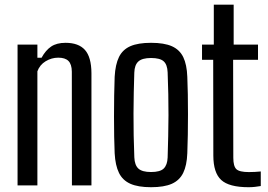

<svg xmlns="http://www.w3.org/2000/svg" viewBox="-20 -790 1140 818"><path d="M54.8 0V-600H139.3V-544.1H157.1Q174.4 -575.8 197.9 -591.7Q221.4 -607.6 259.4 -607.6Q314.8 -607.6 342 -577.2Q369.2 -546.7 369.6 -478.4V0H286.4L286 -485Q285.6 -516.2 271.7 -530.2Q257.8 -544.3 228.2 -544.3Q199.6 -544.3 174.4 -529Q149.3 -513.7 139.3 -486.2V0Z M623.5 7.6Q568.5 7.6 535.5 -7Q502.4 -21.7 486.9 -53.4Q471.3 -85.1 468.5 -136.9Q467.1 -167.1 466.4 -207.8Q465.7 -248.5 465.7 -293.8Q465.7 -339.1 466.4 -383Q467.1 -427 468.5 -462.9Q471.4 -515.6 487 -547.3Q502.6 -578.9 535.6 -593.3Q568.6 -607.6 623.5 -607.6Q679.7 -607.6 712.6 -592.9Q745.5 -578.1 760.8 -546.5Q776.1 -514.8 778 -462.9Q779.4 -430.1 780.2 -388.6Q780.9 -347.1 780.9 -303.1Q780.9 -259.1 780.2 -216.4Q779.4 -173.7 778 -136.9Q776 -85.1 760.5 -53.4Q745 -21.7 712.1 -7Q679.2 7.6 623.5 7.6ZM623.5 -57.1Q662.4 -57.1 677.6 -72.1Q692.9 -87.2 694.2 -118.8Q695.7 -164.4 696.6 -209.1Q697.6 -253.8 697.8 -298.7Q698 -343.7 697 -389.2Q696.1 -434.7 694.2 -481.8Q692.9 -514.9 677.2 -528.9Q661.6 -542.9 623.5 -542.9Q585.8 -542.9 569.5 -528.1Q553.2 -513.3 552.2 -480.6Q550.8 -440.1 549.9 -396.3Q549 -352.5 548.8 -306.3Q548.6 -260.2 549.5 -213.2Q550.5 -166.2 552.3 -119.6Q553.7 -86.4 569.7 -71.7Q585.8 -57.1 623.5 -57.1Z M1039 7.6Q956 7.6 922.5 -23.2Q889 -53.9 888.9 -127.1L888.3 -535.1H840.7V-600H890.9V-770H975.5V-600H1079.2V-535.1H973.2L974 -117.8Q974 -81.8 987 -69.3Q1000 -56.9 1040.2 -56.9Q1055.3 -56.9 1066.2 -57.6Q1077.2 -58.3 1091 -59.5V2.6Q1079 4.6 1066.4 6.1Q1053.9 7.6 1039 7.6Z"/></svg>

Font: Big Shoulders Thin
Style: Regular
Weight: 100
Version: Version 2.002